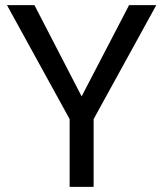

<svg xmlns="http://www.w3.org/2000/svg" viewBox="-20 -731 641 751"><path d="M299.3 -354 484.9 -710.9H591.3L346.2 -265.1V0H252.4V-265.1L7.3 -710.9H114.7Z"/></svg>

Font: Dirooz
Style: Regular
Weight: 400
Foundry: DejaVu fonts team - Redesigned by Saber Rastikerdar
Version: Version 0.2.1